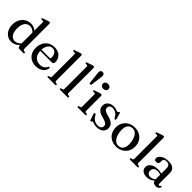

<svg xmlns="http://www.w3.org/2000/svg" viewBox="290 -2129 3494 3494"><g transform="rotate(45 2036.5 -382.0)"><path d="M405.5 -81 403 -84.5V-642.5Q403 -653.5 399.2 -658.5Q395.5 -663.5 387 -664L353 -665.5Q344.5 -667 341 -670.5Q337.5 -674 337.5 -679.5Q337.5 -685.5 341.8 -689.8Q346 -694 356.5 -697.5L441 -727Q456 -732.5 465.8 -735Q475.5 -737.5 483 -737.5Q495.5 -737.5 501.5 -730.8Q507.5 -724 507.5 -712.5V-67.5Q507.5 -54 512.5 -47.2Q517.5 -40.5 527.5 -38L550.5 -33Q559 -30.5 563.2 -26.5Q567.5 -22.5 567.5 -16Q567.5 -8.5 562 -4.2Q556.5 0 545 0H454Q432 0 418.8 -12.8Q405.5 -25.5 405.5 -49ZM40.5 -223Q40.5 -301.5 71.5 -359Q102.5 -416.5 155 -447.5Q207.5 -478.5 272 -478.5Q331 -478.5 377.2 -449.8Q423.5 -421 451.5 -367.5L427.5 -343.5Q402.5 -388 366.5 -411.2Q330.5 -434.5 289.5 -434.5Q250 -434.5 218.5 -412.5Q187 -390.5 168.8 -346.2Q150.5 -302 150.5 -235Q150.5 -171.5 168 -128.5Q185.5 -85.5 216 -64Q246.5 -42.5 285 -42.5Q325 -42.5 361 -65.8Q397 -89 426.5 -135L442.5 -109.5Q404 -52 353.8 -20.2Q303.5 11.5 244.5 11.5Q185.5 11.5 139.5 -18.5Q93.5 -48.5 67 -101.2Q40.5 -154 40.5 -223Z M1079 -291Q1079 -269 1065.8 -257.2Q1052.5 -245.5 1027.5 -245.5H708V-276.5H947.5Q971.5 -276.5 971.5 -298Q971.5 -365.5 942.8 -403Q914 -440.5 866 -440.5Q828 -440.5 799.2 -418.8Q770.5 -397 754.2 -357.2Q738 -317.5 738 -263.5Q738 -164 785.5 -112.5Q833 -61 910 -61Q959.5 -61 996 -83.5Q1032.5 -106 1047 -143.5Q1053 -151.5 1057.2 -154.5Q1061.5 -157.5 1066.5 -157.5Q1073 -157.5 1076 -152Q1079 -146.5 1078.5 -138.5Q1075.5 -97.5 1049 -63.2Q1022.5 -29 978 -8.8Q933.5 11.5 877 11.5Q807 11.5 753.8 -17.8Q700.5 -47 670.8 -100.2Q641 -153.5 641 -225Q641 -298.5 670 -355.5Q699 -412.5 752.5 -445.5Q806 -478.5 879.5 -478.5Q940.5 -478.5 985.2 -454.8Q1030 -431 1054.5 -388.8Q1079 -346.5 1079 -291Z M1327.5 -712.5V-67.5Q1327.5 -54 1332.5 -47.2Q1337.5 -40.5 1347 -38L1370 -33Q1378.5 -30.5 1382.8 -26.5Q1387 -22.5 1387 -16Q1387 -8.5 1381.5 -4.2Q1376 0 1365 0H1184Q1173 0 1167.5 -4.2Q1162 -8.5 1162 -16Q1162 -22 1166.2 -26.2Q1170.5 -30.5 1179 -33L1203 -38Q1212.5 -41 1217.5 -47.5Q1222.5 -54 1222.5 -67V-642.5Q1222.5 -653.5 1219 -658.5Q1215.5 -663.5 1207 -664L1172.5 -665.5Q1164.5 -667 1161 -670.5Q1157.5 -674 1157.5 -679.5Q1157.5 -685.5 1161.5 -689.8Q1165.5 -694 1176.5 -697.5L1260.5 -727Q1276.5 -733 1286 -735.2Q1295.5 -737.5 1302 -737.5Q1315 -737.5 1321.2 -730.8Q1327.5 -724 1327.5 -712.5Z M1644.5 -712.5V-67.5Q1644.5 -54 1649.5 -47.2Q1654.5 -40.5 1664 -38L1687 -33Q1695.5 -30.5 1699.8 -26.5Q1704 -22.5 1704 -16Q1704 -8.5 1698.5 -4.2Q1693 0 1682 0H1501Q1490 0 1484.5 -4.2Q1479 -8.5 1479 -16Q1479 -22 1483.2 -26.2Q1487.5 -30.5 1496 -33L1520 -38Q1529.5 -41 1534.5 -47.5Q1539.5 -54 1539.5 -67V-642.5Q1539.5 -653.5 1536 -658.5Q1532.5 -663.5 1524 -664L1489.5 -665.5Q1481.5 -667 1478 -670.5Q1474.5 -674 1474.5 -679.5Q1474.5 -685.5 1478.5 -689.8Q1482.5 -694 1493.5 -697.5L1577.5 -727Q1593.5 -733 1603 -735.2Q1612.5 -737.5 1619 -737.5Q1632 -737.5 1638.2 -730.8Q1644.5 -724 1644.5 -712.5Z M1811 -456.5Q1803 -456.5 1796.5 -462.5Q1790 -468.5 1788.5 -480.5L1764.5 -695Q1758.5 -735 1771.2 -755.8Q1784 -776.5 1814 -776.5Q1844 -776.5 1856.2 -755.8Q1868.5 -735 1862 -695L1835 -480Q1833 -468 1826.8 -462.2Q1820.5 -456.5 1811 -456.5Z M2101 -449.5V-67.5Q2101 -54 2105.8 -47.2Q2110.5 -40.5 2120.5 -38L2143.5 -33Q2152 -30.5 2156.2 -26.5Q2160.5 -22.5 2160.5 -16Q2160.5 -8.5 2155 -4.2Q2149.5 0 2138.5 0H1957Q1946 0 1940.8 -4.2Q1935.5 -8.5 1935.5 -16Q1935.5 -22 1939.5 -26.2Q1943.5 -30.5 1952 -33L1976.5 -38Q1986 -41 1991 -47.5Q1996 -54 1996 -67V-380Q1996 -391 1992.2 -395.8Q1988.5 -400.5 1980 -401.5L1946 -403Q1938 -404 1934.2 -407.5Q1930.5 -411 1930.5 -417Q1930.5 -423 1934.8 -427.2Q1939 -431.5 1949.5 -435L2034 -464.5Q2050 -470 2059.2 -472.5Q2068.5 -475 2075.5 -475Q2088 -475 2094.5 -468.2Q2101 -461.5 2101 -449.5ZM2037.5 -567.5Q2005.5 -567.5 1985.5 -585.2Q1965.5 -603 1965.5 -631Q1965.5 -659 1985.5 -676.5Q2005.5 -694 2037.5 -694Q2070 -694 2090 -676.5Q2110 -659 2110 -631Q2110 -603 2090 -585.2Q2070 -567.5 2037.5 -567.5Z M2408.5 -443Q2371 -443 2349.2 -423.5Q2327.5 -404 2327.5 -372.5Q2327.5 -353.5 2336.5 -338Q2345.5 -322.5 2369 -309.8Q2392.5 -297 2436 -285.5Q2504.5 -269.5 2543.2 -246.5Q2582 -223.5 2598 -194Q2614 -164.5 2614 -129Q2614 -65.5 2568.5 -27Q2523 11.5 2439 11.5Q2408 11.5 2387.8 6Q2367.5 0.5 2354.2 -5Q2341 -10.5 2331 -10.5Q2321.5 -10.5 2315.5 -5Q2309.5 0.5 2304.2 6.2Q2299 12 2290.5 12Q2283.5 12 2280 7.8Q2276.5 3.5 2273 -6.5L2236.5 -113Q2232 -126.5 2233.8 -135.2Q2235.5 -144 2244.5 -147.5Q2253.5 -151 2260.2 -147.5Q2267 -144 2272.5 -135Q2294.5 -93 2320.2 -68.8Q2346 -44.5 2374.8 -34.5Q2403.5 -24.5 2434 -24.5Q2481 -24.5 2504.8 -44.5Q2528.5 -64.5 2528.5 -97.5Q2528.5 -117.5 2518.5 -133.8Q2508.5 -150 2482 -164Q2455.5 -178 2406.5 -190Q2346 -204.5 2310.2 -225.8Q2274.5 -247 2258.8 -276.2Q2243 -305.5 2243 -344.5Q2243 -384 2263 -414.2Q2283 -444.5 2319.2 -461.8Q2355.5 -479 2404 -479Q2435 -479 2454.5 -472.8Q2474 -466.5 2486.8 -460.2Q2499.5 -454 2509.5 -454Q2520 -454 2526 -460.2Q2532 -466.5 2537.2 -472.5Q2542.5 -478.5 2551 -478.5Q2556.5 -478.5 2560.5 -474.5Q2564.5 -470.5 2566.5 -461L2595 -360Q2598.5 -345.5 2597.5 -336.2Q2596.5 -327 2587 -323.5Q2578 -320 2571.5 -324.8Q2565 -329.5 2558 -341Q2529 -396.5 2489.5 -419.8Q2450 -443 2408.5 -443Z M2945.5 -478.5Q3018.5 -478.5 3074.5 -447.2Q3130.5 -416 3161.8 -360.5Q3193 -305 3193 -232.5Q3193 -162.5 3161 -107.2Q3129 -52 3072.8 -20.2Q3016.5 11.5 2942 11.5Q2869 11.5 2813.2 -19.8Q2757.5 -51 2726 -106.5Q2694.5 -162 2694.5 -234Q2694.5 -305 2726.5 -360Q2758.5 -415 2814.8 -446.8Q2871 -478.5 2945.5 -478.5ZM2980 -30Q3021.5 -36 3047.8 -64Q3074 -92 3082.8 -140Q3091.5 -188 3081 -253Q3070 -318.5 3045.5 -361.5Q3021 -404.5 2985.5 -423.8Q2950 -443 2907.5 -437Q2866 -431 2839.8 -402.8Q2813.5 -374.5 2804.8 -326.8Q2796 -279 2807 -214Q2817.5 -149 2842.2 -105.8Q2867 -62.5 2902.2 -43.2Q2937.5 -24 2980 -30Z M3443.5 -712.5V-67.5Q3443.5 -54 3448.5 -47.2Q3453.5 -40.5 3463 -38L3486 -33Q3494.5 -30.5 3498.8 -26.5Q3503 -22.5 3503 -16Q3503 -8.5 3497.5 -4.2Q3492 0 3481 0H3300Q3289 0 3283.5 -4.2Q3278 -8.5 3278 -16Q3278 -22 3282.2 -26.2Q3286.5 -30.5 3295 -33L3319 -38Q3328.5 -41 3333.5 -47.5Q3338.5 -54 3338.5 -67V-642.5Q3338.5 -653.5 3335 -658.5Q3331.5 -663.5 3323 -664L3288.5 -665.5Q3280.5 -667 3277 -670.5Q3273.5 -674 3273.5 -679.5Q3273.5 -685.5 3277.5 -689.8Q3281.5 -694 3292.5 -697.5L3376.5 -727Q3392.5 -733 3402 -735.2Q3411.5 -737.5 3418 -737.5Q3431 -737.5 3437.2 -730.8Q3443.5 -724 3443.5 -712.5Z M3881 -61V-70.5L3875 -73.5V-359.5Q3875 -403 3853.5 -426Q3832 -449 3792 -449Q3754 -449 3735 -433.2Q3716 -417.5 3716 -395.5V-356.5Q3716 -332.5 3700.5 -319.5Q3685 -306.5 3657 -306.5Q3633 -306.5 3620.2 -319Q3607.5 -331.5 3607.5 -353Q3607.5 -383.5 3631.5 -412.2Q3655.5 -441 3701 -459.8Q3746.5 -478.5 3811.5 -478.5Q3896 -478.5 3937.5 -442Q3979 -405.5 3979 -344V-74Q3979 -57.5 3985.2 -50Q3991.5 -42.5 4002 -42.5Q4014.5 -42.5 4020 -48.2Q4025.5 -54 4029 -59.5Q4031.5 -62.5 4034.2 -64.8Q4037 -67 4040.5 -67Q4045.5 -67 4048 -63.5Q4050.5 -60 4050.5 -53.5Q4050.5 -39.5 4040.8 -24.5Q4031 -9.5 4012.2 1Q3993.5 11.5 3965 11.5Q3926 11.5 3903.5 -7.2Q3881 -26 3881 -61ZM3585 -103.5Q3585 -162.5 3637.5 -200.2Q3690 -238 3784 -238Q3818 -238 3846.2 -231.8Q3874.5 -225.5 3896 -215.5L3888.5 -189.5Q3867.5 -198 3845.8 -203.8Q3824 -209.5 3798.5 -209.5Q3749 -209.5 3721.2 -185.8Q3693.5 -162 3693.5 -120.5Q3693.5 -80.5 3716.2 -58.8Q3739 -37 3774.5 -37Q3807.5 -37 3838.2 -52.2Q3869 -67.5 3891 -95L3901 -72.5Q3872 -32.5 3825.5 -10.5Q3779 11.5 3727.5 11.5Q3664.5 11.5 3624.8 -19.8Q3585 -51 3585 -103.5Z"/></g></svg>

Font: Fraunces 20pt
Style: Regular
Weight: 400
Version: Version 1.000;[b76b70a41]